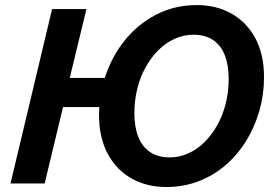

<svg xmlns="http://www.w3.org/2000/svg" viewBox="-20 -729 1100 763"><path d="M640.2 14.2Q563.8 14.2 503.2 -19.5Q442.8 -53.2 408.1 -117.8Q373.5 -182.2 373.5 -272.8Q373.5 -281 373.9 -288.8Q374.2 -296.5 374.8 -303.5H230.5L157.5 0H21.8L187 -693H323.5L257.2 -419.2H396.5Q422.2 -501 474.2 -566.5Q526.2 -632 599.8 -670.4Q673.2 -708.8 762.5 -708.8Q839.8 -708.8 899.9 -675Q960 -641.2 994.6 -577.2Q1029.2 -513.2 1029.2 -422Q1029.2 -354.5 1011.4 -290.8Q993.5 -227 959.8 -171.6Q926 -116.2 878.4 -74.5Q830.8 -32.8 770.5 -9.2Q710.2 14.2 640.2 14.2ZM654 -103.5Q693 -103.5 728.2 -119.4Q763.5 -135.2 792.5 -164Q821.5 -192.8 843.4 -231.5Q865.2 -270.2 877 -317.4Q888.8 -364.5 888.8 -415.8Q888.8 -469.8 873.5 -509.1Q858.2 -548.5 827.1 -569.8Q796 -591 748.8 -591Q710 -591 674.6 -575.1Q639.2 -559.2 610.2 -530.5Q581.2 -501.8 559.4 -463Q537.5 -424.2 525.8 -377.2Q514 -330.2 514 -279Q514 -225 529.4 -185.5Q544.8 -146 576.2 -124.8Q607.8 -103.5 654 -103.5Z"/></svg>

Font: Ubuntu Sans
Style: Italic
Weight: 400
Italic angle: -13.5°
Designer: Dalton Maag Ltd
Foundry: Dalton Maag Ltd
Version: Version 1.006